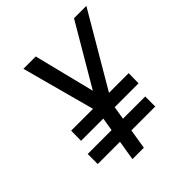

<svg xmlns="http://www.w3.org/2000/svg" viewBox="-200 -868 1001 1001"><g transform="rotate(-45 300.0 -367.5)"><path d="M202 0 220 -110H56V-184H232L244 -257H80L81 -331H242L133 -735H224L308 -398L506 -735H597L360 -331H505L504 -257H328L316 -184H480V-110H304L286 0Z"/></g></svg>

Font: Iosevka Custom Oblique
Style: Regular
Weight: 400
Italic angle: -9°
Designer: Belleve Invis
Foundry: Belleve Invis
Version: Version 27.0.1